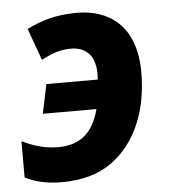

<svg xmlns="http://www.w3.org/2000/svg" viewBox="-45 -598 574 649"><g transform="rotate(-5 241.5 -273.0)"><path d="M140 10C208 10 264 -6 308 -37C396 -100 439 -209 439 -337C439 -495 348 -556 239 -556C168 -556 117 -540 69 -516L108 -408C145 -427 172 -437 209 -437C253 -437 291 -413 291 -344C291 -339 291 -332 290 -325H116L95 -226H277C254 -137 202 -109 137 -109C88 -109 48 -124 15 -140V-17C49 1 91 10 140 10Z"/></g></svg>

Font: BC Sans
Style: Bold Italic
Weight: 700
Italic angle: -12°
Designer: Monotype Design Team
Province of B.C.
Foundry: Monotype Imaging Inc.
Version: Version 2.000;GOOG;noto-source:20170915:90ef993387c0